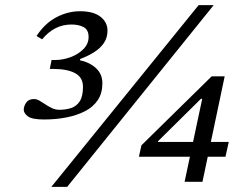

<svg xmlns="http://www.w3.org/2000/svg" viewBox="-20 -712 952 752"><path d="M152 -244Q105 -244 89 -256.5Q73 -269 73 -282Q73 -296 82.5 -310Q92 -324 113 -324Q124 -324 135 -317.5Q146 -311 158 -303Q170 -295 183.5 -288.5Q197 -282 213 -282Q238 -282 259 -289Q280 -296 292.5 -315.5Q305 -335 305 -372Q305 -409 274 -425.5Q243 -442 189 -442H175L182 -477H196Q226 -477 256 -488Q286 -499 306.5 -519.5Q327 -540 327 -567Q327 -595 308 -605.5Q289 -616 260 -616Q226 -616 197.5 -601.5Q169 -587 145 -558L123 -571Q156 -621 201 -644.5Q246 -668 293 -668Q346 -668 373.5 -646.5Q401 -625 401 -592Q401 -565 387.5 -544.5Q374 -524 350 -508.5Q326 -493 294 -481L293 -476Q331 -468 356 -445Q381 -422 381 -386Q381 -347 363 -320Q345 -293 313 -276.5Q281 -260 240 -252Q199 -244 152 -244ZM243 20H181L758 -692H817ZM773 0H703L772 -325H767L599 -159V-156H876L863 -98H524L534 -143L809 -413H860Z"/></svg>

Font: STIX Two Text
Style: Italic
Weight: 400
Italic angle: -12°
Designer: Ross Mills, John Hudson & Paul Hanslow, Tiro Typeworks Ltd; with prior portions MicroPress Inc. and Coen Hoffman, Elsevi
Foundry: Tiro Typeworks Ltd
Version: Version 2.13 b171